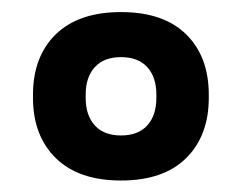

<svg xmlns="http://www.w3.org/2000/svg" viewBox="-20 -676 411 326"><path d="M185.5 -369.5Q113.5 -369.5 74.8 -407.5Q36 -445.5 36 -510V-515Q36 -580 74.8 -617.8Q113.5 -655.5 185.5 -655.5Q257.5 -655.5 296 -617.8Q334.5 -580 334.5 -515V-510Q334.5 -445.5 296 -407.5Q257.5 -369.5 185.5 -369.5ZM185.5 -446Q214.5 -446 230 -463Q245.5 -480 245.5 -510V-515.5Q245.5 -545 230 -562Q214.5 -579 185.5 -579Q156.5 -579 141 -562Q125.5 -545 125.5 -515.5V-510Q125.5 -480 141 -463Q156.5 -446 185.5 -446Z"/></svg>

Font: Anek Gujarati SemiExpanded SemiBold
Style: Regular
Weight: 600
Width: 6
Designer: Mrunmayee Ghaisas (Gujarati), Yesha Goshar (Latin)
Foundry: Ek Type
Version: Version 1.003